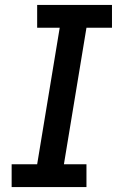

<svg xmlns="http://www.w3.org/2000/svg" viewBox="-20 -755 490 775"><path d="M27 0V-92H130L221 -643H130V-735H432V-643H329L238 -92H329V0Z"/></svg>

Font: Iosevka Etoile SmBdObl
Style: Regular
Weight: 600
Italic angle: -9°
Designer: Belleve Invis
Foundry: Belleve Invis
Version: Version 15.5.2; ttfautohint (v1.8.4)